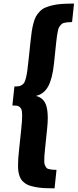

<svg xmlns="http://www.w3.org/2000/svg" viewBox="-20 -844 429 1060"><path d="M281.2 195.8Q250.5 195.8 226.3 194.6Q202.1 193.4 181.9 189.7Q161.6 186 146.7 181.6Q131.8 177.2 120.4 169.2Q108.9 161.1 101.3 152.6Q93.8 144 88.9 130.6Q84 117.2 81.8 103.8Q79.6 90.3 79.6 70.3Q79.6 50.3 80.8 31.2Q82 12.2 85 -14.6L95.7 -115.7Q99.6 -152.3 101.1 -172.9Q102.1 -188.5 102.1 -202.6Q102.1 -207.5 102.1 -211.9Q101.6 -230.5 98.9 -238.5Q96.2 -246.6 89.1 -252.9Q82 -259.3 73 -260.5Q64 -261.7 48.3 -261.7L59.6 -366.7Q75.2 -366.7 84.5 -368.2Q93.8 -369.6 102.3 -375.7Q110.8 -381.8 115.2 -390.1Q119.6 -398.4 124 -417Q128.4 -435.5 131.1 -456.3Q133.8 -477.1 137.7 -513.2L148.4 -614.3Q151.9 -648.4 155.3 -670.9Q158.7 -693.4 164.8 -716.3Q170.9 -739.3 178.7 -753.2Q186.5 -767.1 199.5 -780.8Q212.4 -794.4 228.8 -801.5Q245.1 -808.6 268.8 -814.5Q292.5 -820.3 321.3 -822.3Q350.1 -824.2 388.7 -824.2L377.9 -722.2Q362.3 -722.2 351.8 -720.9Q341.3 -719.7 332.3 -717.3Q323.2 -714.8 317.6 -708.7Q312 -702.6 307.4 -695.6Q302.7 -688.5 299.8 -674.6Q296.9 -660.6 294.7 -646.2Q292.5 -631.8 290 -607.9L278.3 -495.1Q269.5 -410.6 246.3 -367.7Q223.1 -324.7 178.2 -314.5Q221.7 -304.2 235.4 -260.7Q243.7 -233.9 243.7 -192.4Q243.7 -166 240.2 -133.8L228.5 -20.5Q226.1 2.9 225.1 17.8Q224.1 32.7 224.4 46.1Q224.6 59.6 227.5 66.9Q230.5 74.2 234.6 80.3Q238.8 86.4 247.3 88.9Q255.9 91.3 266.1 92.5Q276.4 93.8 292 93.8Z"/></svg>

Font: Oswald
Style: Demi-Bold
Weight: 600
Designer: Vernon Adams
Foundry: Vernon Adams
Version: 3.0; ttfautohint (v0.94.23-7a4d-dirty) -l 8 -r 50 -G 200 -x 